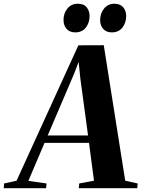

<svg xmlns="http://www.w3.org/2000/svg" viewBox="-98 -982 739 1002"><path d="M-78.5 0 -76.5 -24.5 -11.5 -39 311 -745.5 443.5 -746 555.5 -39 620.5 -24.5 618.5 0H313L315.5 -24.5L392.5 -39L366.5 -236.5H134.5L50 -38L145 -24.5L142.5 0ZM151 -275H361.5L321 -574.5L312.5 -659L288 -595.5ZM294.5 -813Q266 -813 249.8 -831Q233.5 -849 233.5 -878Q233.5 -912.5 253.8 -937.5Q274 -962.5 307.5 -962.5Q339.5 -962.5 354.5 -943.8Q369.5 -925 369.5 -898.5Q369.5 -863.5 350 -838.2Q330.5 -813 294.5 -813ZM485.5 -813Q457 -813 440.8 -831Q424.5 -849 424.5 -878Q425 -912.5 445.2 -937.5Q465.5 -962.5 498.5 -962.5Q530 -962.5 545.2 -943.8Q560.5 -925 560.5 -898.5Q560.5 -863.5 541 -838.2Q521.5 -813 485.5 -813Z"/></svg>

Font: Merriweather 120pt
Style: Bold Italic
Weight: 700
Italic angle: -7.8°
Version: Version 2.101